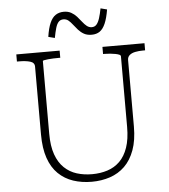

<svg xmlns="http://www.w3.org/2000/svg" viewBox="-61 -975 920 1046"><g transform="rotate(-5 399.0 -451.5)"><path d="M190 -264Q190 -196 206.5 -150Q223 -104 252.5 -76Q282 -48 320.5 -36Q359 -24 404 -24Q449 -24 488 -36.5Q527 -49 555.5 -77Q584 -105 600 -151Q616 -197 616 -264V-650Q616 -656 608 -659.5Q600 -663 587 -665.5Q574 -668 558.5 -669.5Q543 -671 529 -671H520V-710H750V-671H739Q715 -671 695.5 -667Q676 -663 664.5 -653Q653 -643 653 -626V-263Q653 -188 633.5 -134.5Q614 -81 579.5 -47.5Q545 -14 498.5 1.5Q452 17 399 17Q344 17 297.5 1.5Q251 -14 216.5 -47.5Q182 -81 163.5 -134.5Q145 -188 145 -264V-635Q145 -657 121 -664Q97 -671 60 -671H49V-710H286V-671H277Q263 -671 247.5 -670.5Q232 -670 219 -668.5Q206 -667 198 -665.5Q190 -664 190 -661ZM468 -781Q443 -781 426 -790.5Q409 -800 395.5 -815Q382 -830 371 -844.5Q360 -859 348.5 -868.5Q337 -878 321 -878Q305 -878 295 -867.5Q285 -857 278.5 -835Q272 -813 266 -781L231 -790Q238 -837 250.5 -865.5Q263 -894 282 -906.5Q301 -919 327 -919Q350 -919 367 -909.5Q384 -900 397 -885.5Q410 -871 421.5 -856Q433 -841 445 -831.5Q457 -822 472 -822Q488 -822 498 -833.5Q508 -845 515 -867Q522 -889 528 -920L563 -911Q555 -863 542.5 -834.5Q530 -806 512 -793.5Q494 -781 468 -781Z"/></g></svg>

Font: Roboto Serif Thin
Style: Regular
Weight: 250
Designer: Greg Gazdowicz
Foundry: Commercial Type
Version: Version 1.004